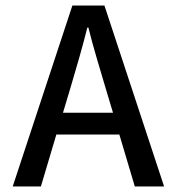

<svg xmlns="http://www.w3.org/2000/svg" viewBox="-20 -675 640 695"><path d="M235 -357 208 -267H389L362 -357Q346 -411 330 -465Q314 -519 300 -575H296Q282 -519 266.5 -465Q251 -411 235 -357ZM26 0 242 -655H358L574 0H468L412 -188H184L128 0Z"/></svg>

Font: Source Code Pro Medium
Style: Regular
Weight: 500
Monospace: yes
Designer: Paul D. Hunt, Teo Tuominen
Foundry: Adobe Systems Incorporated
Version: Version 2.030;PS 1.000;hotconv 16.6.51;makeotf.lib2.5.65220